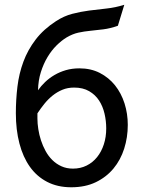

<svg xmlns="http://www.w3.org/2000/svg" viewBox="-20 -772 602 804"><path d="M290.5 -405.3Q263.2 -405.3 241 -396Q218.8 -386.7 200 -371.6Q181.2 -356.4 165.5 -336.9Q149.9 -317.4 136.7 -297.4V-275.9Q136.7 -254.9 140.4 -231.2Q144 -207.5 151.6 -184.3Q159.2 -161.1 170.9 -139.6Q182.6 -118.2 199.2 -101.8Q215.8 -85.4 237.3 -75.7Q258.8 -65.9 285.6 -65.9Q316.9 -65.9 342.5 -78.6Q368.2 -91.3 386.5 -114Q404.8 -136.7 414.8 -167.5Q424.8 -198.2 424.8 -234.4Q424.8 -265.6 417.7 -296.1Q410.6 -326.7 395 -350.8Q379.4 -375 353.5 -390.1Q327.6 -405.3 290.5 -405.3ZM515.1 -249Q515.1 -196.8 500 -149.4Q484.9 -102.1 455.1 -66.2Q425.3 -30.3 381.1 -9Q336.9 12.2 278.3 12.2Q221.2 12.2 177.7 -10.3Q134.3 -32.7 105.2 -73.5Q76.2 -114.3 61.3 -171.4Q46.4 -228.5 46.4 -297.9Q46.4 -354.5 53 -409.2Q59.6 -463.9 77.9 -513.4Q96.2 -563 129.2 -606.2Q162.1 -649.4 214.8 -683.6Q248 -705.1 282.7 -714.1Q317.4 -723.1 353.3 -727.8Q389.2 -732.4 426 -736.3Q462.9 -740.2 500.5 -752L473.6 -664.1Q441.4 -652.8 413.1 -649.2Q384.8 -645.5 358.6 -643.1Q332.5 -640.6 308.1 -635.3Q283.7 -629.9 258.8 -615.2Q237.8 -602.5 216.8 -581.8Q195.8 -561 179 -533Q162.1 -504.9 151.1 -470Q140.1 -435.1 139.2 -394Q151.4 -411.6 168.7 -428.2Q186 -444.8 208 -457.8Q230 -470.7 256.1 -478.3Q282.2 -485.8 312.5 -485.8Q360.4 -485.8 397.9 -466.6Q435.5 -447.3 461.7 -414.6Q487.8 -381.8 501.5 -338.9Q515.1 -295.9 515.1 -249Z"/></svg>

Font: Andika Compact
Style: Regular
Weight: 400
Designer: Victor Gaultney, Annie Olsen, Julie Remington, Don Collingsworth, Eric Hays, Becca Hirsbrunner
Foundry: SIL International
Version: Version 5.000 ; LnSpcTght